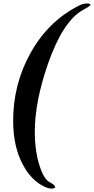

<svg xmlns="http://www.w3.org/2000/svg" viewBox="-20 -804 551 1126"><path d="M300.8 297.4Q293 302.2 282.2 302.2Q265.1 302.2 240.2 290.5Q164.1 254.9 114.7 162.6Q57.1 55.7 57.1 -95.2Q57.1 -308.6 157.2 -489.7Q262.7 -681.6 446.8 -772.9Q468.3 -783.7 490.2 -783.7Q508.3 -783.7 510.7 -775.9Q512.7 -770.5 466.8 -745.6Q349.1 -681.2 261.2 -429.2Q184.1 -207.5 184.1 -31.7Q184.1 82 212.4 168.9Q237.3 246.6 270.5 264.2Q303.7 281.7 303.7 292.5Q303.7 295.4 300.8 297.4Z"/></svg>

Font: Dai Banna SIL Book
Style: BoldOblique
Weight: 700
Italic angle: -11°
Designer: Victor Gaultney
Foundry: SIL International
Version: Version 2.000